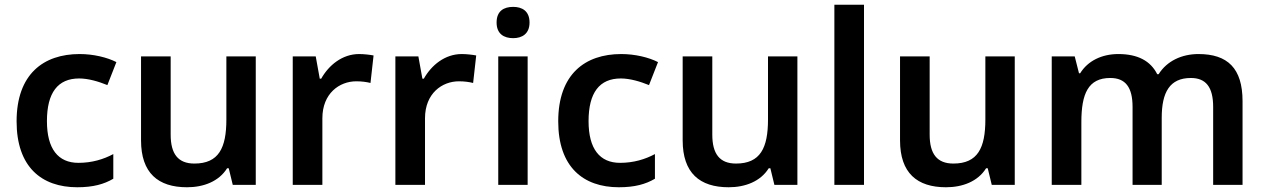

<svg xmlns="http://www.w3.org/2000/svg" viewBox="-20 -780 5337 810"><path d="M306 10C373 10 419 -3 458 -26V-130C417 -108 368 -93 311 -93C225 -93 178 -152 178 -269C178 -389 224 -449 314 -449C353 -449 396 -436 433 -421L471 -518C432 -538 374 -552 316 -552C163 -552 50 -467 50 -268C50 -76 155 10 306 10Z M1059 -542H935V-276C935 -156 903 -90 800 -90C731 -90 700 -131 700 -212V-542H575V-188C575 -50 647 10 769 10C838 10 903 -14 938 -70H945L962 0H1059Z M1495 -552C1424 -552 1367 -505 1335 -448H1329L1312 -542H1215V0H1340V-281C1340 -386 1412 -437 1483 -437C1507 -437 1527 -434 1543 -430L1556 -546C1541 -549 1515 -552 1495 -552Z M1928 -552C1857 -552 1800 -505 1768 -448H1762L1745 -542H1648V0H1773V-281C1773 -386 1845 -437 1916 -437C1940 -437 1960 -434 1976 -430L1989 -546C1974 -549 1948 -552 1928 -552Z M2145 -751C2106 -751 2075 -734 2075 -685C2075 -637 2106 -619 2145 -619C2182 -619 2214 -637 2214 -685C2214 -734 2182 -751 2145 -751ZM2206 -542H2082V0H2206Z M2591 10C2658 10 2704 -3 2743 -26V-130C2702 -108 2653 -93 2596 -93C2510 -93 2463 -152 2463 -269C2463 -389 2509 -449 2599 -449C2638 -449 2681 -436 2718 -421L2756 -518C2717 -538 2659 -552 2601 -552C2448 -552 2335 -467 2335 -268C2335 -76 2440 10 2591 10Z M3344 -542H3220V-276C3220 -156 3188 -90 3085 -90C3016 -90 2985 -131 2985 -212V-542H2860V-188C2860 -50 2932 10 3054 10C3123 10 3188 -14 3223 -70H3230L3247 0H3344Z M3625 0V-760H3500V0Z M4261 -542H4137V-276C4137 -156 4105 -90 4002 -90C3933 -90 3902 -131 3902 -212V-542H3777V-188C3777 -50 3849 10 3971 10C4040 10 4105 -14 4140 -70H4147L4164 0H4261Z M5036 -552C4966 -552 4903 -523 4868 -467H4862C4834 -523 4780 -552 4698 -552C4628 -552 4569 -523 4537 -471H4532L4514 -542H4417V0H4542V-265C4542 -385 4571 -451 4664 -451C4728 -451 4758 -412 4758 -329V0H4881V-283C4881 -391 4915 -451 5004 -451C5067 -451 5098 -413 5098 -329V0H5222V-353C5222 -492 5159 -552 5036 -552Z"/></svg>

Font: Noto Sans Syriac SemiBold
Style: Regular
Weight: 600
Designer: Patrick Giasson and the Monotype Design Team
Foundry: Monotype Imaging Inc.
Version: Version 3.000